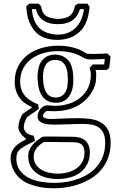

<svg xmlns="http://www.w3.org/2000/svg" viewBox="-20 -738 615 1033"><path d="M137.7 -718.3H187.5Q193.4 -711.4 200.2 -705.6Q202.6 -693.4 206.5 -681.2Q210.4 -668.9 219.2 -659.7Q230.5 -648.4 251 -642.3Q271.5 -636.2 293 -636.2Q314 -636.2 333 -642.1Q352.1 -647.9 362.8 -659.7Q372.6 -670.4 376.7 -683.1Q380.9 -695.8 384.8 -709Q392.1 -712.9 400.4 -718.3H450.2Q453.1 -713.9 456.3 -709.5Q459.5 -705.1 462.4 -700.7Q460.4 -683.1 457 -665Q453.6 -647 447.8 -629.9Q441.9 -612.8 432.9 -597.2Q423.8 -581.5 410.2 -568.8Q383.8 -543.9 353.5 -533.7Q323.2 -523.4 285.6 -523.4Q251 -523.4 219 -534.9Q187 -546.4 165.5 -572.8Q153.3 -588.4 145.3 -603.5Q137.2 -618.7 132.3 -634.5Q127.4 -650.4 125 -667.7Q122.6 -685.1 121.1 -704.1ZM150.4 -705.6Q151.4 -690.4 153.1 -675Q154.8 -659.7 158.9 -645Q163.1 -630.4 169.9 -616.7Q176.8 -603 187.5 -591.3Q206.1 -571.8 233.9 -561.8Q261.7 -551.8 290.5 -551.8Q323.2 -551.8 348.1 -562.5Q373 -573.2 390.4 -592Q407.7 -610.8 418 -635.7Q428.2 -660.6 431.6 -689H409.7Q402.8 -664.6 390.4 -648.7Q377.9 -632.8 362.1 -623.8Q346.2 -614.7 327.4 -611.3Q308.6 -607.9 289.1 -607.9Q268.6 -607.9 249.8 -612.3Q231 -616.7 215.6 -626.5Q200.2 -636.2 189.2 -651.6Q178.2 -667 173.8 -689H136.2ZM210.4 29.3Q204.1 33.7 195.8 40Q187.5 46.4 179.7 55.7Q171.9 64.9 166.5 77.1Q161.1 89.4 161.1 104.5Q161.1 128.9 172.6 146.5Q184.1 164.1 202.4 175Q220.7 186 243.9 191.2Q267.1 196.3 290 196.3Q314.9 196.3 340.6 190.4Q366.2 184.6 387.2 170.9Q408.2 157.2 421.4 135.7Q434.6 114.3 434.6 82.5Q434.6 69.3 430.4 56.4Q426.3 43.5 414.6 36.1Q404.8 29.8 391.8 28.3Q378.9 26.9 366.2 26.9H350.1Q325.2 26.9 300.5 26.4Q275.9 25.9 251 25.9Q241.7 25.9 232.4 25.9Q223.1 25.9 213.9 26.4ZM215.3 -2.9Q224.6 -3.4 233.9 -3.4Q243.2 -3.4 252.4 -3.4Q278.3 -3.4 303.7 -2.9Q329.1 -2.4 355.5 -2.4Q366.7 -2.4 378.2 -2Q389.6 -1.5 400.9 0.7Q412.1 2.9 422.4 7.3Q432.6 11.7 440.9 20Q452.6 31.2 458 47.4Q463.4 63.5 463.4 80.1Q463.4 117.2 449.7 144.5Q436 171.9 412.6 189.7Q389.2 207.5 357.2 216.3Q325.2 225.1 288.6 225.1Q256.8 225.1 228.3 217.5Q199.7 210 178.2 194.6Q156.7 179.2 144.3 156.5Q131.8 133.8 131.8 103Q131.8 84 138.2 69.1Q144.5 54.2 154.8 41.7Q165 29.3 178.5 19Q191.9 8.8 206.1 -1ZM210.9 -326.2Q211.4 -310.1 213.4 -290.5Q215.3 -271 222.2 -253.7Q229 -236.3 242.7 -224.9Q256.3 -213.4 279.8 -213.4Q299.8 -213.4 312.5 -221.9Q325.2 -230.5 332.5 -243.9Q339.8 -257.3 342.5 -273.9Q345.2 -290.5 345.2 -306.6Q345.2 -323.2 343.5 -342.3Q341.8 -361.3 335 -377.7Q328.1 -394 314.7 -404.8Q301.3 -415.5 277.8 -415.5Q255.4 -415.5 242.4 -406.2Q229.5 -397 222.7 -383.1Q215.8 -369.1 213.6 -352.5Q211.4 -335.9 210.4 -321.3ZM181.6 -324.7Q182.6 -348.6 187.3 -371.6Q191.9 -394.5 207 -413.6Q219.7 -429.2 238 -436.8Q256.3 -444.3 275.4 -444.3Q295.9 -444.3 315.2 -436.5Q334.5 -428.7 347.7 -413.1Q356.9 -402.8 362.3 -389.2Q367.7 -375.5 370.4 -360.6Q373 -345.7 373.8 -331.1Q374.5 -316.4 374.5 -303.7Q374.5 -277.8 368.4 -256.1Q362.3 -234.4 350.6 -218.5Q338.9 -202.6 321.8 -193.8Q304.7 -185.1 282.2 -185.1Q249.5 -185.1 229.7 -198.7Q210 -212.4 199.7 -232.9Q189.5 -253.4 186 -278.1Q182.6 -302.7 181.6 -324.7ZM104 -126.5Q113.8 -133.8 119.1 -137.2Q124.5 -140.6 128.7 -143.6Q132.8 -146.5 138.2 -150.1Q143.6 -153.8 153.3 -161.1Q148.9 -163.1 140.9 -167.2Q132.8 -171.4 123.5 -177Q114.3 -182.6 105.2 -189.9Q96.2 -197.3 89.4 -206.1Q73.7 -226.6 66.4 -249.5Q59.1 -272.5 59.1 -297.4Q59.1 -346.7 78.6 -383.3Q98.1 -419.9 130.6 -444.1Q163.1 -468.3 205.8 -480.2Q248.5 -492.2 295.4 -492.2Q335.9 -492.2 375.2 -481.9Q414.6 -471.7 446.8 -449.2Q464.4 -447.8 481.4 -447.8Q500.5 -447.8 519.8 -448.7Q539.1 -449.7 557.6 -450.7Q566.4 -442.4 574.7 -433.6Q573.2 -418.5 571.5 -403.6Q569.8 -388.7 567.9 -373.5Q564.5 -370.6 561.3 -367.7Q558.1 -364.7 554.2 -361.8H493.7Q495.1 -357.9 496.3 -353Q497.6 -348.1 497.6 -335.9Q497.6 -317.4 495.4 -299.1Q493.2 -280.8 485.4 -264.2Q469.2 -230 446.3 -206.3Q423.3 -182.6 395.3 -167.7Q367.2 -152.8 335 -146.2Q302.7 -139.6 268.1 -139.6Q250 -139.6 231 -141.1Q220.7 -134.3 215.8 -127.2Q210.9 -120.1 210.9 -114.7Q210.9 -108.9 216.1 -105.7Q221.2 -102.5 229 -100.6Q236.8 -98.6 245.8 -98.1Q254.9 -97.7 262.7 -97.7Q272.5 -97.7 309.1 -99.9Q345.7 -102.1 405.8 -102.1Q439 -102.1 469.7 -97.4Q500.5 -92.8 523.9 -78.6Q547.4 -64.5 561.3 -38.8Q575.2 -13.2 575.2 29.3Q575.2 73.7 562.3 109.4Q549.3 145 526.9 172.4Q504.4 199.7 474.6 219Q444.8 238.3 411.1 250.7Q377.4 263.2 341.8 269Q306.2 274.9 272.5 274.9Q251.5 274.9 227.8 272.9Q204.1 271 180.4 265.4Q156.7 259.8 134 250.5Q111.3 241.2 92.8 226.6Q81.1 217.3 70.8 204.6Q60.5 191.9 53 177.5Q45.4 163.1 41.3 147.2Q37.1 131.3 37.1 115.2Q37.1 93.3 44.2 77.6Q51.3 62 63 49.8Q74.7 37.6 89.8 28.6Q105 19.5 121.1 10.7Q121.1 9.8 114.5 4.4Q107.9 -1 100.1 -9.3Q92.3 -17.6 85.7 -28.8Q79.1 -40 79.1 -53.2Q79.1 -68.8 84.2 -85.4Q89.4 -102.1 97.7 -119.1ZM124 -106.4Q117.7 -93.3 112.8 -80.1Q107.9 -66.9 107.9 -54.7Q107.9 -39.6 119.4 -26.4Q130.9 -13.2 161.1 -7.8Q163.1 -1 164.8 5.1Q166.5 11.2 168.5 18.1Q163.1 23.4 149.2 29.8Q135.3 36.1 119.9 44.2Q104.5 52.2 90.8 62.7Q77.1 73.2 72.3 87.4Q67.9 100.6 67.9 114.3Q67.9 153.3 86.9 178.7Q106 204.1 135.7 219.2Q165.5 234.4 201.9 240.2Q238.3 246.1 273.4 246.1Q304.7 246.1 336.9 241Q369.1 235.8 399.4 224.9Q429.7 213.9 456.3 197Q482.9 180.2 502.9 156.2Q522.9 132.3 534.4 101.1Q545.9 69.8 545.9 30.8Q545.9 -2.4 536.1 -22.5Q526.4 -42.5 509.5 -53.5Q492.7 -64.5 470.2 -67.9Q447.8 -71.3 422.4 -71.3Q417.5 -71.3 405.8 -71Q394 -70.8 378.7 -70.3Q363.3 -69.8 346.2 -69.3Q329.1 -68.8 313.7 -68.4Q298.3 -67.9 286.4 -67.6Q274.4 -67.4 269.5 -67.4Q255.4 -67.4 240 -68.8Q224.6 -70.3 211.7 -75Q198.7 -79.6 190.4 -88.4Q182.1 -97.2 182.1 -111.8Q182.1 -122.6 186.5 -133.3Q190.9 -144 198 -152.3Q205.1 -160.6 214.4 -166Q223.6 -171.4 233.9 -171.4Q244.1 -171.4 254.4 -169.9Q264.6 -168.5 273.9 -168.5Q314 -168.5 349.4 -179.4Q384.8 -190.4 411.4 -211.9Q438 -233.4 453.4 -264.6Q468.8 -295.9 468.8 -335.9Q468.8 -354 462.4 -372.1L478.5 -391.1H540.5Q541.5 -398.4 542.2 -406Q543 -413.6 543.9 -420.9Q530.3 -420.4 512 -419.2Q493.7 -418 476.1 -418Q458 -418 446.5 -420.2Q435.1 -422.4 422.4 -431.2Q395.5 -447.8 361.6 -455.3Q327.6 -462.9 293.5 -462.9Q249 -462.9 211.4 -451.7Q173.8 -440.4 146.5 -419.4Q119.1 -398.4 103.8 -367.9Q88.4 -337.4 88.4 -298.8Q88.4 -272.5 96.4 -252.7Q104.5 -232.9 117.9 -218.5Q131.3 -204.1 148.9 -194.1Q166.5 -184.1 185.5 -176.3Q186.5 -169.9 187 -164.1Q187.5 -158.2 188.5 -151.9Q180.2 -145.5 173.1 -140.6Q166 -135.7 159.2 -131.1Q152.3 -126.5 145.3 -121.6Q138.2 -116.7 129.4 -110.4Z"/></svg>

Font: XB Kayhan Pook
Style: Regular
Weight: 700
Designer: Behnam
Foundry: Irmug
Version: Version 7.300 2009